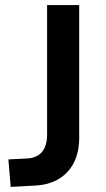

<svg xmlns="http://www.w3.org/2000/svg" viewBox="-20 -725 416 754"><path d="M22 9 13 -99 91 -103Q114 -105 130.5 -115.5Q147 -126 156 -146.5Q165 -167 165 -196V-705H291V-184Q291 -127 270 -86Q249 -45 209.5 -21.5Q170 2 113 4Z"/></svg>

Font: Nunito Sans 7pt Condensed
Style: Bold
Weight: 700
Width: 3
Designer: Vernon Adams
Foundry: Vernon Adams
Version: Version 3.101;gftools[0.9.27]